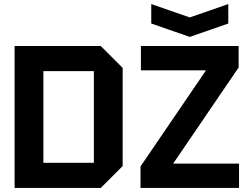

<svg xmlns="http://www.w3.org/2000/svg" viewBox="-20 -927 1237 947"><path d="M194 -124H443V-576H194ZM52 0V-700H477L585 -592V-108L477 0ZM673 0V-106L996 -580H675V-700H1157V-594L834 -120H1159V0ZM1106 -907V-811L916 -745L726 -811V-907L916 -841Z"/></svg>

Font: Tektur SemiBold
Style: Regular
Weight: 600
Designer: Adam Jagosz
Foundry: Adam Jagosz
Version: Version 1.005;gftools[0.9.30]